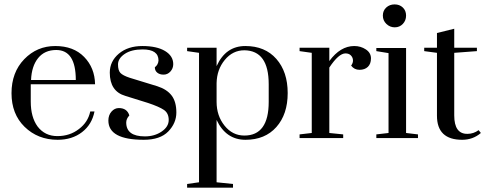

<svg xmlns="http://www.w3.org/2000/svg" viewBox="-20 -625 2199 869"><path d="M337.2 -41Q378.2 -71.8 388.5 -120.5H407.7Q396.2 -61.5 351.3 -26.9Q306.4 7.7 241 7.7Q151.3 7.7 91 -51.3Q32.1 -109 32.1 -203.2Q32.1 -297.4 89.7 -357.1Q147.4 -416.7 230.1 -416.7Q312.8 -416.7 360.9 -367.3Q409 -317.9 410.3 -243.6H119.2V-165.4Q119.2 -94.9 150 -52.6Q183.3 -9 239.7 -9Q296.2 -9 337.2 -41ZM234.6 -398.7Q182.1 -398.7 152.6 -362.2Q123.1 -325.6 120.5 -262.8H323.1Q323.1 -398.7 234.6 -398.7Z M551.3 -70.5Q551.3 -7.7 635.9 -7.7Q679.5 -7.7 711.5 -29.5Q743.6 -51.3 743.6 -82.1Q743.6 -112.8 721.8 -127.6Q700 -142.3 650 -159L547.4 -191Q476.9 -211.5 476.9 -296.2Q476.9 -347.4 517.9 -382.1Q559 -416.7 624.4 -416.7Q689.7 -416.7 726.9 -394.2Q764.1 -371.8 764.1 -334.6Q764.1 -315.4 751.3 -301.3Q738.5 -287.2 720.5 -287.2Q702.6 -287.2 691.7 -296.2Q680.8 -305.1 680.8 -320.5Q696.2 -332.1 697.4 -351.3Q697.4 -401.3 625.6 -401.3Q574.4 -401.3 544.2 -380.8Q514.1 -360.3 514.1 -333.3Q514.1 -306.4 525 -294.9Q535.9 -283.3 566.7 -273.1L692.3 -234.6Q735.9 -220.5 757.1 -192.3Q778.2 -164.1 778.2 -116Q778.2 -67.9 741.7 -30.1Q705.1 7.7 630.8 7.7Q470.5 7.7 470.5 -79.5Q470.5 -103.8 484.6 -119.9Q498.7 -135.9 517.9 -135.9Q555.1 -135.9 565.4 -102.6Q551.3 -87.2 551.3 -70.5Z M960.3 -409V-325.6Q1001.3 -416.7 1090.4 -416.7Q1179.5 -416.7 1230.8 -358.3Q1282.1 -300 1282.1 -203.8Q1282.1 -107.7 1230.8 -50Q1179.5 7.7 1091 7.7Q1002.6 7.7 960.3 -82.1V200L1034.6 207.7V224.4H826.9V207.7L880.8 200V-385.9L826.9 -393.6V-409ZM1196.2 -164.1V-243.6Q1196.2 -396.2 1085.9 -397.4Q1033.3 -397.4 997.4 -353.8Q961.5 -310.3 960.3 -248.7V-164.1Q960.3 -101.3 996.2 -56.4Q1032.1 -11.5 1085.9 -11.5Q1196.2 -11.5 1196.2 -164.1Z M1335.9 0V-16.7L1391 -23.1V-385.9L1335.9 -393.6V-409H1470.5V-348.7Q1520.5 -416.7 1583.3 -416.7Q1612.8 -416.7 1635.9 -401.3Q1659 -385.9 1659 -360.9Q1659 -335.9 1644.9 -322.4Q1630.8 -309 1607.1 -309Q1583.3 -309 1569.2 -328.2Q1578.2 -339.7 1577.6 -352.6Q1576.9 -365.4 1567.9 -374.4Q1559 -383.3 1543.6 -383.3Q1512.8 -383.3 1470.5 -319.2V-23.1L1533.3 -16.7V0Z M1712.8 -554.5Q1712.8 -576.9 1728.2 -591Q1743.6 -605.1 1766 -605.1Q1788.5 -605.1 1803.2 -591Q1817.9 -576.9 1817.9 -554.5Q1817.9 -532.1 1803.2 -516.7Q1788.5 -501.3 1766.7 -501.3Q1744.9 -501.3 1728.8 -516.7Q1712.8 -532.1 1712.8 -554.5ZM1683.3 -393.6V-407.7H1817.9V-23.1L1871.8 -16.7V0H1683.3V-16.7L1738.5 -23.1V-384.6Z M2138.5 -409V-393.6L2035.9 -385.9V-102.6Q2035.9 -17.9 2096.2 -19.2Q2123.1 -19.2 2146.2 -35.9L2156.4 -23.1Q2120.5 7.7 2071.8 7.7Q1957.7 7.7 1957.7 -101.3V-385.9L1900 -393.6V-409H1957.7V-475.6L2035.9 -494.9V-409Z"/></svg>

Font: Suranna
Style: Regular
Weight: 400
Version: Version 1.0.5; ttfautohint (v1.2.42-39fb)